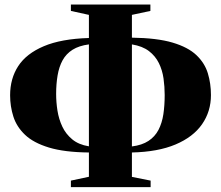

<svg xmlns="http://www.w3.org/2000/svg" viewBox="-20 -784 951 826"><path d="M285 21V-7L362.5 -23.5V-128Q257.5 -129 190.8 -149.2Q124 -169.5 87.8 -204Q51.5 -238.5 37.5 -282.5Q23.5 -326.5 23.5 -374Q23.5 -446 58.5 -499.8Q93.5 -553.5 168.5 -585.2Q243.5 -617 362.5 -620.5V-720L285 -737V-764.5H627V-737L547.5 -720V-622Q655.5 -620.5 722.2 -600.8Q789 -581 825 -546.8Q861 -512.5 874.2 -468.5Q887.5 -424.5 887.5 -375Q887.5 -304.5 849.2 -249.5Q811 -194.5 735.2 -162.5Q659.5 -130.5 547.5 -128V-23L628 -7V21ZM362.5 -154.5V-593Q320 -587.5 292.2 -570Q264.5 -552.5 249.2 -524.5Q234 -496.5 227.8 -459.8Q221.5 -423 221.5 -379.5Q221.5 -344.5 227.2 -308Q233 -271.5 248 -239.5Q263 -207.5 290.8 -184.5Q318.5 -161.5 362.5 -154.5ZM547.5 -154Q591 -159.5 618.8 -177.8Q646.5 -196 661.8 -225.2Q677 -254.5 682.8 -292.5Q688.5 -330.5 688.5 -375Q688.5 -411 683.5 -446.5Q678.5 -482 663.5 -512.5Q648.5 -543 620.8 -564.2Q593 -585.5 547.5 -593Z"/></svg>

Font: Merriweather 120pt Black
Style: Regular
Weight: 900
Designer: Eben Sorkin
Foundry: Eben Sorkin
Version: Version 2.100